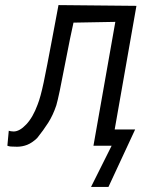

<svg xmlns="http://www.w3.org/2000/svg" viewBox="-20 -573 640 755"><path d="M419 0H347.5L433.5 -487L269 -484Q258.5 -439 235.5 -320Q211.5 -193 201.5 -159Q188.5 -120 169.5 -90.2Q150.5 -60.5 126 -30Q106 -11 86.8 -3.5Q67.5 4 47 4Q30.5 4 22.5 3.2Q14.5 2.5 9 0L14.5 -59Q18 -57.5 24 -56.8Q30 -56 33.5 -56Q57 -56 83.2 -83.8Q109.5 -111.5 128 -162Q139.5 -191 151.8 -249.2Q164 -307.5 185.5 -422.5Q197 -485.5 210 -553L516.5 -550L431 -64H511.5L406.5 162H338Z"/></svg>

Font: JuliaMono Italic
Style: Regular
Weight: 400
Italic angle: -9°
Monospace: yes
Designer: cormullion
Foundry: corm
Version: Version 0.049; ttfautohint (v1.8.4)